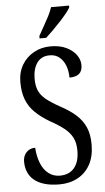

<svg xmlns="http://www.w3.org/2000/svg" viewBox="-62 -970 559 1019"><g transform="rotate(-5 217.5 -460.5)"><path d="M213 10Q167 10 133.5 0Q100 -10 78.5 -28Q57 -46 46.5 -71Q36 -96 36 -126Q36 -147 44.5 -162.5Q53 -178 67.5 -186.5Q82 -195 101 -195Q104 -148 118.5 -112Q133 -76 159 -56Q185 -36 219 -36Q269 -36 296 -68.5Q323 -101 323 -160Q323 -202 308.5 -230Q294 -258 265 -281Q236 -304 192 -328Q146 -355 115 -385Q84 -415 68.5 -454.5Q53 -494 53 -548Q53 -601 76.5 -640.5Q100 -680 140 -702Q180 -724 229 -724Q279 -724 313.5 -707Q348 -690 366 -664.5Q384 -639 384 -611Q384 -579 366.5 -564.5Q349 -550 315 -550Q315 -584 304.5 -612.5Q294 -641 273 -659Q252 -677 220 -677Q176 -677 153 -645Q130 -613 130 -559Q130 -523 141 -497Q152 -471 179 -449Q206 -427 253 -401Q302 -375 334.5 -346Q367 -317 384 -279Q401 -241 401 -187Q401 -123 377 -79.5Q353 -36 310.5 -13Q268 10 213 10ZM175 -784Q189 -810 203.5 -835Q218 -860 230.5 -884.5Q243 -909 250 -931H346V-921Q339 -908 323.5 -889Q308 -870 288.5 -849Q269 -828 248.5 -807.5Q228 -787 210 -771H175Z"/></g></svg>

Font: Noto Serif Khmer ExtraCondensed
Style: Regular
Weight: 400
Width: 2
Designer: Danh Hong and the Monotype Design Team
Foundry: Monotype Imaging Inc.
Version: Version 2.004